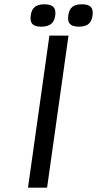

<svg xmlns="http://www.w3.org/2000/svg" viewBox="-20 -864 447 884"><path d="M207.5 -700.2H295.4L196.8 0H108.9ZM121.6 -793Q125 -819.8 140.1 -832Q155.3 -844.2 184.6 -844.2Q213.9 -844.2 225.8 -832Q237.8 -819.8 234.4 -793Q231 -766.1 215.1 -753.7Q199.2 -741.2 169.9 -741.2Q140.6 -741.2 129.2 -753.4Q117.7 -765.6 121.6 -793ZM357.4 -844.2Q386.7 -844.2 398.2 -832Q409.7 -819.8 406.2 -793Q402.8 -766.1 387.7 -753.7Q372.6 -741.2 343.3 -741.2Q314 -741.2 302.2 -753.4Q290.5 -765.6 294.4 -793Q298.3 -820.3 313 -832.3Q327.6 -844.2 357.4 -844.2Z"/></svg>

Font: Fivo Sans
Style: Italic
Weight: 400
Designer: Alexander Slobzheninov
Foundry: Alexander Slobzheninov
Version: 1.0